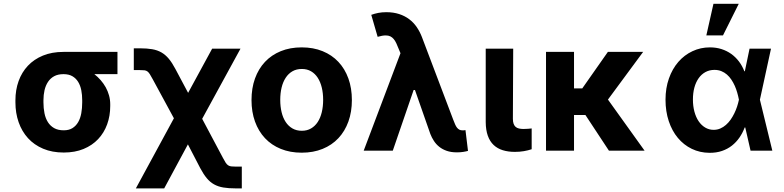

<svg xmlns="http://www.w3.org/2000/svg" viewBox="-20 -806 4191 1027"><path d="M62.5 -269.9Q62.5 -324.9 79.5 -372.3Q96.6 -419.7 129.3 -454.4Q161.9 -489 209.7 -508.7Q257.5 -528.4 319.6 -528.4H608.3V-409.4H484.7Q502.8 -395.2 518.5 -377.3Q534.1 -359.4 545.5 -339Q556.8 -318.5 563.2 -295.6Q569.6 -272.7 569.6 -248.6V-238.6Q569.6 -186.1 553.1 -140.8Q536.6 -95.5 505 -62Q473.4 -28.4 427 -9.2Q380.7 9.9 321 9.9Q258.9 9.9 210.8 -10.5Q162.6 -30.9 129.8 -66.9Q96.9 -103 79.7 -152.2Q62.5 -201.3 62.5 -258.5ZM212.4 -258.5Q212.4 -227.6 217.9 -200.3Q223.4 -172.9 236.2 -152.7Q248.9 -132.5 269.7 -120.7Q290.5 -109 321 -109Q348.7 -109 367.5 -120.7Q386.4 -132.5 398.1 -152.7Q409.8 -172.9 414.8 -200.3Q419.7 -227.6 419.7 -258.5V-269.9Q419.7 -298.3 414.8 -323.5Q409.8 -348.7 398.1 -367.9Q386.4 -387.1 367.2 -398.3Q348 -409.4 319.6 -409.4Q290.1 -409.4 269.7 -398.3Q249.3 -387.1 236.7 -367.9Q224.1 -348.7 218.2 -323.5Q212.4 -298.3 212.4 -269.9Z M695.7 -547.6H728Q766 -547.6 793.9 -542.8Q821.7 -538 843.4 -525.6Q865.1 -513.1 882.8 -491.8Q900.6 -470.5 918 -437.5L986.2 -309.3L1114.7 -545.5H1266.3L1061.4 -170.5L1172.2 38Q1180.8 54.7 1187 64.1Q1193.2 73.5 1200.1 78.1Q1207 82.7 1216.3 84Q1225.5 85.2 1240.8 85.2H1273.4V201.7H1240.8Q1202.4 201.7 1174.4 196.9Q1146.3 192.1 1124.8 180Q1103.3 168 1085.9 147Q1068.5 126.1 1051.1 93.4L985.1 -33.7L858.3 201.7H706.7L910.2 -173.3L797.2 -381.7Q787.6 -399.5 781.4 -409.3Q775.2 -419 768.5 -424Q761.7 -429 752.5 -430Q743.3 -431.1 728 -431.1H695.7Z M1325.3 -270.6Q1325.3 -334.2 1343.9 -386Q1362.6 -437.9 1397.4 -475Q1432.2 -512.1 1481.9 -532.3Q1531.6 -552.6 1593.8 -552.6Q1655.9 -552.6 1705.6 -532.3Q1755.3 -512.1 1790.1 -475Q1824.9 -437.9 1843.6 -386Q1862.2 -334.2 1862.2 -270.6Q1862.2 -207.7 1843.6 -155.9Q1824.9 -104 1790.1 -66.9Q1755.3 -29.8 1705.6 -9.6Q1655.9 10.7 1593.8 10.7Q1531.6 10.7 1481.9 -9.6Q1432.2 -29.8 1397.4 -66.9Q1362.6 -104 1343.9 -155.9Q1325.3 -207.7 1325.3 -270.6ZM1479 -271.7Q1479 -236.2 1486.3 -205.8Q1493.6 -175.4 1508.2 -153.4Q1522.7 -131.4 1544.2 -119Q1565.7 -106.5 1594.5 -106.5Q1622.5 -106.5 1643.8 -119Q1665.1 -131.4 1679.5 -153.4Q1693.9 -175.4 1701.2 -205.8Q1708.5 -236.2 1708.5 -271.7Q1708.5 -307.5 1701.2 -337.7Q1693.9 -367.9 1679.5 -390.1Q1665.1 -412.3 1643.8 -424.7Q1622.5 -437.1 1594.5 -437.1Q1565.7 -437.1 1544.2 -424.7Q1522.7 -412.3 1508.2 -390.1Q1493.6 -367.9 1486.3 -337.7Q1479 -307.5 1479 -271.7Z M1925.4 0 2122.2 -521.3 2112.9 -543.7Q2106.2 -560.7 2100 -574.2Q2093.8 -587.7 2085.9 -597.1Q2078.1 -606.5 2068 -611.5Q2057.9 -616.5 2043 -616.5Q2025.6 -616.5 2000 -609L1965.9 -726.6Q1983.3 -733 2003 -736.9Q2022.7 -740.8 2046.5 -740.8Q2084.5 -740.8 2115.1 -730.8Q2145.6 -720.9 2169 -703.1Q2192.5 -685.4 2209.2 -660.9Q2225.9 -636.4 2236.9 -607.6L2404.1 -166.2Q2409.8 -151.6 2414.4 -140.8Q2419 -130 2424.7 -122.9Q2430.4 -115.8 2437.5 -112.2Q2444.6 -108.7 2455.3 -108.7Q2459.2 -108.7 2461.5 -109Q2463.8 -109.4 2469.8 -110.1L2483.3 1.1Q2474.1 3.9 2457.2 6.6Q2440.3 9.2 2422.9 8.9Q2392.8 8.9 2369.7 0.9Q2346.6 -7.1 2329.5 -20.8Q2312.5 -34.4 2301 -52.2Q2289.4 -70 2282 -89.1L2199.6 -324.6H2192.5L2081 0Z M2578.1 -545.5H2725.1L2723.4 -170.8Q2723.4 -154.5 2727.3 -143.8Q2731.2 -133.2 2738.3 -127.1Q2745.4 -121.1 2756.2 -118.6Q2767 -116.1 2780.9 -116.1Q2795.1 -116.1 2805.4 -117.2Q2815.7 -118.3 2823.9 -119V-7.8Q2805 -1.4 2782.3 2.5Q2759.6 6.4 2734 6.4Q2698.2 6.4 2669.4 -2.5Q2640.6 -11.4 2620.4 -30.5Q2600.1 -49.7 2589.3 -79.9Q2578.5 -110.1 2578.1 -152.7Z M3050.4 -528.4V-333.1H3094.5L3231.5 -528.4H3420.1L3231.9 -273.4L3427.9 0H3237.2L3111.5 -190.7H3050.4V0H2900.6V-528.4Z M3539.8 -272.7Q3539.8 -334.9 3558.1 -386.4Q3576.3 -437.9 3608.3 -474.8Q3640.3 -511.7 3683.8 -532.1Q3727.3 -552.6 3777.3 -552.6Q3810.4 -552.6 3839 -543.5Q3867.5 -534.4 3891 -517.8Q3914.4 -501.1 3932.4 -477.5Q3950.3 -453.8 3961.6 -424.7H3964.1L3989.3 -545.5H4104L4044.7 -272.7L4111.2 0H3994.7L3966.3 -124.3H3963.4Q3952.4 -95.2 3935.4 -70.3Q3918.3 -45.5 3895.1 -27.2Q3871.8 -8.9 3841.8 1.4Q3811.8 11.7 3774.9 11.4Q3723.4 11 3680.2 -9.9Q3637.1 -30.9 3605.8 -68.4Q3574.6 -105.8 3557.2 -158Q3539.8 -210.2 3539.8 -272.7ZM3797.2 -111.5Q3816.4 -111.5 3832.7 -118.6Q3849.1 -125.7 3862.9 -137.8Q3876.8 -149.9 3888 -165.8Q3899.1 -181.8 3907.8 -199.6Q3916.5 -217.3 3922.6 -235.8Q3928.6 -254.3 3932.2 -271.3L3932.5 -272.7L3932.2 -274.1Q3928.6 -292.3 3923.3 -310.9Q3918 -329.5 3910.2 -347.1Q3902.3 -364.7 3892 -380.1Q3881.7 -395.6 3868.4 -407.1Q3855.1 -418.7 3838.6 -425.4Q3822.1 -432.2 3801.8 -432.2Q3774.9 -432.2 3753.4 -420.5Q3731.9 -408.7 3717 -387.6Q3702.1 -366.5 3694.2 -337.5Q3686.4 -308.6 3686.4 -273.8Q3686.4 -238.6 3694.4 -208.8Q3702.4 -179 3717 -157.5Q3731.5 -136 3752 -123.8Q3772.4 -111.5 3797.2 -111.5ZM3758.2 -616.8 3796.2 -785.5H3931.5L3847.3 -616.8Z"/></svg>

Font: Cannonade
Style: Bold
Weight: 700
Designer: Rasmus Andersson
Foundry: rsms
Version: Version 3.012;git-f93a4a705